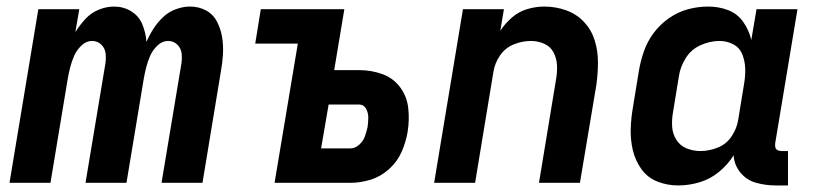

<svg xmlns="http://www.w3.org/2000/svg" viewBox="-20 -558 2488 586"><path d="M9 0H134L187 -319Q190 -336 194.5 -353.5Q199 -371 206.5 -388Q214 -405 228.5 -419Q243 -433 261 -433Q278 -433 289.5 -421.5Q301 -410 302.5 -393.5Q304 -377 301 -360L241 0H366L419 -319Q422 -336 426.5 -353.5Q431 -371 438.5 -388Q446 -405 460.5 -419Q475 -433 493 -433Q510 -433 521.5 -421.5Q533 -410 534.5 -393.5Q536 -377 533 -360L473 0H598L654 -339Q659 -366 660.5 -392.5Q662 -419 658 -444Q654 -469 642.5 -491.5Q631 -514 609 -526Q587 -538 560 -538Q539 -538 517 -530Q495 -522 478 -506Q461 -490 448.5 -470.5Q436 -451 427 -430Q425 -458 414.5 -483.5Q404 -509 380.5 -523.5Q357 -538 328 -538Q305 -538 281.5 -528.5Q258 -519 240.5 -500Q223 -481 210 -460L222 -530H97Z M818 0H1050Q1080 0 1111 -9.5Q1142 -19 1167.5 -42Q1193 -65 1206 -95Q1219 -125 1224 -155Q1230 -192 1226 -228Q1222 -264 1201 -292Q1180 -320 1146.5 -332Q1113 -344 1076 -344H1000L1031 -530H776L759 -425H889ZM1049 -105H960L983 -239H1076Q1090 -239 1097 -226.5Q1104 -214 1104 -200Q1104 -186 1102 -171Q1099 -157 1094 -142.5Q1089 -128 1076.5 -116.5Q1064 -105 1049 -105Z M1305 0H1430L1486 -339Q1490 -365 1506 -388.5Q1522 -412 1548 -422.5Q1574 -433 1600 -433Q1622 -433 1641 -424.5Q1660 -416 1669.5 -398Q1679 -380 1680 -358.5Q1681 -337 1677 -315L1625 0H1750L1800 -298Q1805 -333 1805 -368Q1805 -403 1795 -435Q1785 -467 1762.5 -491Q1740 -515 1708 -526.5Q1676 -538 1641 -538Q1616 -538 1590 -530.5Q1564 -523 1543 -505Q1522 -487 1507 -464L1518 -530H1393Z M2050 8Q2082 8 2114.5 -1.5Q2147 -11 2174 -33Q2201 -55 2219 -84Q2221 -54 2240 -31Q2259 -8 2288 0Q2317 8 2348 8H2385V-97H2366Q2359 -97 2353.5 -99.5Q2348 -102 2346.5 -108Q2345 -114 2346 -121L2414 -530H2289L2273 -436Q2266 -466 2248.5 -491Q2231 -516 2202.5 -527Q2174 -538 2141 -538Q2111 -538 2080.5 -530Q2050 -522 2022.5 -503Q1995 -484 1975.5 -458Q1956 -432 1945.5 -402Q1935 -372 1930 -342L1912 -232Q1906 -198 1905 -164.5Q1904 -131 1911.5 -99.5Q1919 -68 1937.5 -42Q1956 -16 1986 -4Q2016 8 2050 8ZM2118 -97Q2096 -97 2076 -105Q2056 -113 2044.5 -131Q2033 -149 2031.5 -170.5Q2030 -192 2034 -215L2052 -325Q2056 -353 2072.5 -380Q2089 -407 2118 -420Q2147 -433 2176 -433Q2199 -433 2218.5 -422.5Q2238 -412 2246 -391Q2254 -370 2254.5 -347.5Q2255 -325 2251 -302L2233 -192Q2229 -166 2213 -142Q2197 -118 2170.5 -107.5Q2144 -97 2118 -97Z"/></svg>

Font: Iosevka Sparkle
Style: Bold Italic
Weight: 700
Italic angle: -9°
Designer: Belleve Invis
Foundry: Belleve Invis
Version: Version 4.5.0; ttfautohint (v1.8.3)